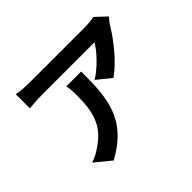

<svg xmlns="http://www.w3.org/2000/svg" viewBox="-162 -972 1279 1279"><g transform="rotate(-45 478.0 -332.5)"><path d="M384 -518C389 -488 391 -462 391 -432C391 -275 368 -174 247 -90C211 -64 177 -48 146 -37L257 54C518 -86 523 -281 523 -518ZM837 -718C819 -712 767 -709 740 -709H225C185 -709 144 -713 108 -719V-586C153 -590 185 -593 225 -593H723C698 -546 623 -462 547 -415L645 -336C740 -402 831 -523 876 -598C884 -612 902 -635 913 -647Z"/></g></svg>

Font: Kinto Sans
Style: Bold
Weight: 700
Designer: Authors: Ryoko NISHIZUKA  (kana & ideographs); Paul D. Hunt (Latin, Greek & Cyrillic); Wenlong ZHANG  (bopomofo); Sandol
Foundry: Adobe Systems Incorporated, ookami Inc.
Version: Version 0.001